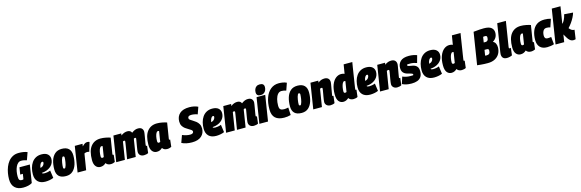

<svg xmlns="http://www.w3.org/2000/svg" viewBox="80 -2383 12063 3985"><g transform="rotate(-15 6111.5 -390.0)"><path d="M262 10Q148 10 83.5 -51.5Q19 -113 19 -233Q19 -296 30.5 -363Q42 -430 66.5 -492Q91 -554 130 -603Q169 -652 224.5 -681Q280 -710 354 -710Q403 -710 449 -703Q495 -696 537 -679L480 -519Q456 -526 427 -533Q398 -540 361 -540Q322 -540 293 -514.5Q264 -489 244.5 -447Q225 -405 215.5 -352Q206 -299 206 -245Q206 -188 222 -168.5Q238 -149 270 -149Q296 -149 308 -156L326 -268H269L293 -418H516L455 -36Q420 -13 369.5 -1.5Q319 10 262 10Z M914 -24Q873 -6 827 2Q781 10 738 10Q635 10 579 -45Q523 -100 523 -201Q523 -273 540 -337.5Q557 -402 591.5 -452Q626 -502 678.5 -530.5Q731 -559 801 -559Q888 -559 933 -519.5Q978 -480 978 -416Q978 -333 922 -274Q866 -215 773 -194Q740 -187 711 -185Q718 -170 732.5 -166.5Q747 -163 771 -163Q792 -163 823.5 -168Q855 -173 891 -187ZM779 -406Q756 -406 737 -376.5Q718 -347 710 -293Q720 -294 728 -297Q761 -307 779.5 -332.5Q798 -358 799 -382Q799 -406 779 -406Z M1183 9Q1079 9 1029 -40.5Q979 -90 979 -186Q979 -291 1005.5 -376Q1032 -461 1089 -511Q1146 -561 1237 -561Q1337 -561 1387 -511Q1437 -461 1437 -365Q1437 -260 1410 -175.5Q1383 -91 1327 -41Q1271 9 1183 9ZM1191 -150Q1202 -150 1212 -168Q1222 -186 1229.5 -213.5Q1237 -241 1242 -272Q1247 -303 1249.5 -330Q1252 -357 1252 -373Q1251 -390 1242.5 -395.5Q1234 -401 1224 -401Q1213 -401 1203 -383Q1193 -365 1185.5 -337.5Q1178 -310 1173 -279Q1168 -248 1165.5 -221Q1163 -194 1164 -178Q1164 -161 1172.5 -155.5Q1181 -150 1191 -150Z M1683 -550 1675 -497Q1710 -532 1734.5 -546Q1759 -560 1783 -560Q1796 -560 1808 -558Q1820 -556 1834 -550L1776 -354Q1764 -357 1751 -359Q1738 -361 1729 -361Q1715 -361 1701.5 -358Q1688 -355 1670 -346L1614 0H1430L1517 -550Z M2143 10Q2072 10 2040 -40Q2014 -15 1985 -2.5Q1956 10 1920 10Q1860 10 1822.5 -36.5Q1785 -83 1785 -171Q1785 -368 1861 -464Q1937 -560 2069 -560Q2126 -560 2183 -548.5Q2240 -537 2281 -523Q2266 -428 2256 -366.5Q2246 -305 2240 -268Q2234 -231 2231 -212.5Q2228 -194 2227 -187Q2226 -180 2226 -179Q2226 -164 2239 -164Q2241 -164 2244 -164Q2247 -164 2250 -165L2233 -12Q2218 -3 2192.5 3.5Q2167 10 2143 10ZM2038 -170 2074 -396Q2068 -398 2061.5 -399Q2055 -400 2049 -400Q2029 -400 2013 -372.5Q1997 -345 1987.5 -299.5Q1978 -254 1978 -200Q1978 -181 1986 -171.5Q1994 -162 2005 -162Q2013 -162 2022 -164.5Q2031 -167 2038 -170Z M2857 10Q2805 10 2775 -17.5Q2745 -45 2745 -93Q2745 -105 2749 -135Q2753 -165 2759.5 -202.5Q2766 -240 2772 -276.5Q2778 -313 2782.5 -338.5Q2787 -364 2787 -369Q2787 -387 2768 -387Q2754 -387 2740 -377Q2738 -365 2735 -351Q2721 -263 2707 -175Q2693 -87 2679 0H2494Q2503 -57 2513.5 -120Q2524 -183 2533 -238Q2542 -293 2547.5 -329Q2553 -365 2553 -368Q2553 -388 2534 -388Q2522 -388 2506 -379L2446 0H2260L2347 -550H2515L2509 -508Q2549 -538 2582.5 -549Q2616 -560 2647 -560Q2684 -560 2706.5 -545Q2729 -530 2738 -505Q2778 -536 2810.5 -548Q2843 -560 2876 -560Q2932 -560 2958.5 -531.5Q2985 -503 2985 -459Q2985 -450 2981 -422Q2977 -394 2970.5 -356.5Q2964 -319 2957.5 -282Q2951 -245 2946.5 -217Q2942 -189 2942 -181Q2942 -164 2955 -164Q2957 -164 2960.5 -164.5Q2964 -165 2967 -165L2949 -12Q2933 -2 2907 4Q2881 10 2857 10Z M3356 10Q3285 10 3253 -40Q3227 -15 3198 -2.5Q3169 10 3133 10Q3073 10 3035.5 -36.5Q2998 -83 2998 -171Q2998 -368 3074 -464Q3150 -560 3282 -560Q3339 -560 3396 -548.5Q3453 -537 3494 -523Q3479 -428 3469 -366.5Q3459 -305 3453 -268Q3447 -231 3444 -212.5Q3441 -194 3440 -187Q3439 -180 3439 -179Q3439 -164 3452 -164Q3454 -164 3457 -164Q3460 -164 3463 -165L3446 -12Q3431 -3 3405.5 3.5Q3380 10 3356 10ZM3251 -170 3287 -396Q3281 -398 3274.5 -399Q3268 -400 3262 -400Q3242 -400 3226 -372.5Q3210 -345 3200.5 -299.5Q3191 -254 3191 -200Q3191 -181 3199 -171.5Q3207 -162 3218 -162Q3226 -162 3235 -164.5Q3244 -167 3251 -170Z M4204 -671 4151 -521Q4121 -533 4086.5 -539.5Q4052 -546 4019 -546Q3979 -546 3961 -533Q3943 -520 3943 -494Q3942 -473 3964.5 -456.5Q3987 -440 4019.5 -421Q4052 -402 4085 -376Q4118 -350 4140.5 -311.5Q4163 -273 4163 -216Q4163 -116 4093.5 -53Q4024 10 3890 10Q3822 10 3766 -2.5Q3710 -15 3668 -37L3724 -192Q3773 -173 3813 -164Q3853 -155 3892 -155Q3931 -155 3948 -169Q3965 -183 3965 -203Q3965 -224 3942 -241Q3919 -258 3886 -276Q3853 -294 3819.5 -319Q3786 -344 3763.5 -381.5Q3741 -419 3741 -475Q3741 -584 3811 -647Q3881 -710 4018 -710Q4073 -710 4120 -699.5Q4167 -689 4204 -671Z M4583 -24Q4542 -6 4496 2Q4450 10 4407 10Q4304 10 4248 -45Q4192 -100 4192 -201Q4192 -273 4209 -337.5Q4226 -402 4260.5 -452Q4295 -502 4347.5 -530.5Q4400 -559 4470 -559Q4557 -559 4602 -519.5Q4647 -480 4647 -416Q4647 -333 4591 -274Q4535 -215 4442 -194Q4409 -187 4380 -185Q4387 -170 4401.5 -166.5Q4416 -163 4440 -163Q4461 -163 4492.5 -168Q4524 -173 4560 -187ZM4448 -406Q4425 -406 4406 -376.5Q4387 -347 4379 -293Q4389 -294 4397 -297Q4430 -307 4448.5 -332.5Q4467 -358 4468 -382Q4468 -406 4448 -406Z M5218 10Q5166 10 5136 -17.5Q5106 -45 5106 -93Q5106 -105 5110 -135Q5114 -165 5120.5 -202.5Q5127 -240 5133 -276.5Q5139 -313 5143.5 -338.5Q5148 -364 5148 -369Q5148 -387 5129 -387Q5115 -387 5101 -377Q5099 -365 5096 -351Q5082 -263 5068 -175Q5054 -87 5040 0H4855Q4864 -57 4874.5 -120Q4885 -183 4894 -238Q4903 -293 4908.5 -329Q4914 -365 4914 -368Q4914 -388 4895 -388Q4883 -388 4867 -379L4807 0H4621L4708 -550H4876L4870 -508Q4910 -538 4943.5 -549Q4977 -560 5008 -560Q5045 -560 5067.5 -545Q5090 -530 5099 -505Q5139 -536 5171.5 -548Q5204 -560 5237 -560Q5293 -560 5319.5 -531.5Q5346 -503 5346 -459Q5346 -450 5342 -422Q5338 -394 5331.5 -356.5Q5325 -319 5318.5 -282Q5312 -245 5307.5 -217Q5303 -189 5303 -181Q5303 -164 5316 -164Q5318 -164 5321.5 -164.5Q5325 -165 5328 -165L5310 -12Q5294 -2 5268 4Q5242 10 5218 10Z M5555 -790Q5645 -790 5645 -709Q5645 -672 5631 -640Q5617 -608 5589 -588.5Q5561 -569 5519 -569Q5429 -569 5429 -651Q5429 -687 5442 -719Q5455 -751 5482.5 -770.5Q5510 -790 5555 -790ZM5336 0 5423 -550H5609L5522 0Z M5871 10Q5746 10 5680.5 -49Q5615 -108 5615 -234Q5615 -378 5654 -485Q5693 -592 5766 -651Q5839 -710 5941 -710Q5984 -710 6027.5 -702.5Q6071 -695 6108 -677L6054 -522Q6032 -530 6006 -535Q5980 -540 5954 -540Q5906 -540 5874 -502Q5842 -464 5825.5 -401.5Q5809 -339 5809 -265Q5809 -200 5835.5 -180Q5862 -160 5912 -160Q5934 -160 5957 -163.5Q5980 -167 6003 -172L6011 -9Q5975 1 5941.5 5.5Q5908 10 5871 10Z M6247 9Q6143 9 6093 -40.5Q6043 -90 6043 -186Q6043 -291 6069.5 -376Q6096 -461 6153 -511Q6210 -561 6301 -561Q6401 -561 6451 -511Q6501 -461 6501 -365Q6501 -260 6474 -175.5Q6447 -91 6391 -41Q6335 9 6247 9ZM6255 -150Q6266 -150 6276 -168Q6286 -186 6293.5 -213.5Q6301 -241 6306 -272Q6311 -303 6313.5 -330Q6316 -357 6316 -373Q6315 -390 6306.5 -395.5Q6298 -401 6288 -401Q6277 -401 6267 -383Q6257 -365 6249.5 -337.5Q6242 -310 6237 -279Q6232 -248 6229.5 -221Q6227 -194 6228 -178Q6228 -161 6236.5 -155.5Q6245 -150 6255 -150Z M6581 -550H6749L6743 -508Q6779 -538 6814 -549Q6849 -560 6882 -560Q6934 -560 6963 -532.5Q6992 -505 6992 -454Q6992 -445 6987.5 -415.5Q6983 -386 6976 -347.5Q6969 -309 6962.5 -271Q6956 -233 6951.5 -206.5Q6947 -180 6947 -176Q6947 -164 6960 -164Q6963 -164 6966 -164.5Q6969 -165 6972 -165L6954 -12Q6938 -2 6913 4Q6888 10 6864 10Q6812 10 6782 -18.5Q6752 -47 6752 -87Q6752 -102 6756 -132.5Q6760 -163 6766.5 -200Q6773 -237 6779.5 -273Q6786 -309 6790 -335.5Q6794 -362 6794 -370Q6794 -388 6775 -388Q6758 -388 6741 -377L6680 0H6494Z M7359 10Q7289 10 7255 -40Q7234 -19 7205 -4.5Q7176 10 7140 10Q7078 10 7041 -38Q7004 -86 7004 -186Q7004 -306 7036.5 -389.5Q7069 -473 7122.5 -516.5Q7176 -560 7240 -560Q7283 -560 7313 -545L7345 -740H7531Q7531 -740 7526 -710.5Q7521 -681 7513 -631.5Q7505 -582 7496 -523Q7487 -464 7477.5 -404.5Q7468 -345 7460 -294.5Q7452 -244 7447.5 -211.5Q7443 -179 7443 -175Q7443 -164 7455 -164Q7457 -164 7460 -164Q7463 -164 7466 -165L7448 -12Q7433 -2 7407.5 4Q7382 10 7359 10ZM7221 -162Q7236 -162 7254 -170L7290 -396Q7284 -398 7278 -399Q7272 -400 7266 -400Q7245 -400 7228.5 -368.5Q7212 -337 7203 -290.5Q7194 -244 7194 -196Q7194 -181 7201.5 -171.5Q7209 -162 7221 -162Z M7891 -24Q7850 -6 7804 2Q7758 10 7715 10Q7612 10 7556 -45Q7500 -100 7500 -201Q7500 -273 7517 -337.5Q7534 -402 7568.5 -452Q7603 -502 7655.5 -530.5Q7708 -559 7778 -559Q7865 -559 7910 -519.5Q7955 -480 7955 -416Q7955 -333 7899 -274Q7843 -215 7750 -194Q7717 -187 7688 -185Q7695 -170 7709.5 -166.5Q7724 -163 7748 -163Q7769 -163 7800.5 -168Q7832 -173 7868 -187ZM7756 -406Q7733 -406 7714 -376.5Q7695 -347 7687 -293Q7697 -294 7705 -297Q7738 -307 7756.5 -332.5Q7775 -358 7776 -382Q7776 -406 7756 -406Z M8016 -550H8184L8178 -508Q8214 -538 8249 -549Q8284 -560 8317 -560Q8369 -560 8398 -532.5Q8427 -505 8427 -454Q8427 -445 8422.5 -415.5Q8418 -386 8411 -347.5Q8404 -309 8397.5 -271Q8391 -233 8386.5 -206.5Q8382 -180 8382 -176Q8382 -164 8395 -164Q8398 -164 8401 -164.5Q8404 -165 8407 -165L8389 -12Q8373 -2 8348 4Q8323 10 8299 10Q8247 10 8217 -18.5Q8187 -47 8187 -87Q8187 -102 8191 -132.5Q8195 -163 8201.5 -200Q8208 -237 8214.5 -273Q8221 -309 8225 -335.5Q8229 -362 8229 -370Q8229 -388 8210 -388Q8193 -388 8176 -377L8115 0H7929Z M8406 -32 8454 -181Q8483 -167 8527 -157Q8571 -147 8613 -147Q8651 -147 8669 -147.5Q8687 -148 8687 -158Q8687 -176 8670.5 -184.5Q8654 -193 8627.5 -199Q8601 -205 8571.5 -213.5Q8542 -222 8515.5 -238.5Q8489 -255 8472.5 -284.5Q8456 -314 8456 -363Q8456 -450 8513.5 -505Q8571 -560 8696 -560Q8747 -560 8793 -551Q8839 -542 8868 -529L8825 -373Q8792 -385 8755.5 -392Q8719 -399 8688 -399Q8648 -399 8630 -397.5Q8612 -396 8612 -385Q8612 -368 8628.5 -361.5Q8645 -355 8671.5 -351.5Q8698 -348 8727.5 -341.5Q8757 -335 8783 -320Q8809 -305 8826 -275.5Q8843 -246 8843 -195Q8843 -117 8813 -72.5Q8783 -28 8730.5 -9Q8678 10 8610 10Q8540 10 8492 -1.5Q8444 -13 8406 -32Z M9266 -24Q9225 -6 9179 2Q9133 10 9090 10Q8987 10 8931 -45Q8875 -100 8875 -201Q8875 -273 8892 -337.5Q8909 -402 8943.5 -452Q8978 -502 9030.5 -530.5Q9083 -559 9153 -559Q9240 -559 9285 -519.5Q9330 -480 9330 -416Q9330 -333 9274 -274Q9218 -215 9125 -194Q9092 -187 9063 -185Q9070 -170 9084.5 -166.5Q9099 -163 9123 -163Q9144 -163 9175.5 -168Q9207 -173 9243 -187ZM9131 -406Q9108 -406 9089 -376.5Q9070 -347 9062 -293Q9072 -294 9080 -297Q9113 -307 9131.5 -332.5Q9150 -358 9151 -382Q9151 -406 9131 -406Z M9685 10Q9615 10 9581 -40Q9560 -19 9531 -4.5Q9502 10 9466 10Q9404 10 9367 -38Q9330 -86 9330 -186Q9330 -306 9362.5 -389.5Q9395 -473 9448.5 -516.5Q9502 -560 9566 -560Q9609 -560 9639 -545L9671 -740H9857Q9857 -740 9852 -710.5Q9847 -681 9839 -631.5Q9831 -582 9822 -523Q9813 -464 9803.5 -404.5Q9794 -345 9786 -294.5Q9778 -244 9773.5 -211.5Q9769 -179 9769 -175Q9769 -164 9781 -164Q9783 -164 9786 -164Q9789 -164 9792 -165L9774 -12Q9759 -2 9733.5 4Q9708 10 9685 10ZM9547 -162Q9562 -162 9580 -170L9616 -396Q9610 -398 9604 -399Q9598 -400 9592 -400Q9571 -400 9554.5 -368.5Q9538 -337 9529 -290.5Q9520 -244 9520 -196Q9520 -181 9527.5 -171.5Q9535 -162 9547 -162Z M10016 -5 10125 -695Q10202 -704 10258.5 -707Q10315 -710 10347 -710Q10458 -710 10507 -670Q10556 -630 10556 -561Q10556 -449 10457 -389Q10494 -374 10512 -338Q10530 -302 10530 -256Q10530 -177 10496 -117Q10462 -57 10398 -23.5Q10334 10 10245 10Q10203 10 10168 8.5Q10133 7 10097 3.5Q10061 0 10016 -5ZM10271 -426H10317Q10337 -426 10354.5 -444.5Q10372 -463 10372 -507Q10372 -529 10362.5 -537.5Q10353 -546 10329 -546Q10317 -546 10310 -545Q10303 -544 10289 -542ZM10247 -274 10228 -155Q10238 -153 10248 -152.5Q10258 -152 10263 -152Q10300 -152 10319 -171.5Q10338 -191 10338 -236Q10338 -255 10329 -264.5Q10320 -274 10296 -274Z M10645 -740H10831L10746 -207Q10744 -194 10744 -187Q10744 -169 10760 -169Q10770 -169 10786 -173L10768 -17Q10746 -5 10715.5 2.5Q10685 10 10655 10Q10601 10 10573.5 -18Q10546 -46 10546 -98Q10546 -118 10551 -145Z M11173 10Q11102 10 11070 -40Q11044 -15 11015 -2.5Q10986 10 10950 10Q10890 10 10852.5 -36.5Q10815 -83 10815 -171Q10815 -368 10891 -464Q10967 -560 11099 -560Q11156 -560 11213 -548.5Q11270 -537 11311 -523Q11296 -428 11286 -366.5Q11276 -305 11270 -268Q11264 -231 11261 -212.5Q11258 -194 11257 -187Q11256 -180 11256 -179Q11256 -164 11269 -164Q11271 -164 11274 -164Q11277 -164 11280 -165L11263 -12Q11248 -3 11222.5 3.5Q11197 10 11173 10ZM11068 -170 11104 -396Q11098 -398 11091.5 -399Q11085 -400 11079 -400Q11059 -400 11043 -372.5Q11027 -345 11017.5 -299.5Q11008 -254 11008 -200Q11008 -181 11016 -171.5Q11024 -162 11035 -162Q11043 -162 11052 -164.5Q11061 -167 11068 -170Z M11520 10Q11418 10 11366.5 -45Q11315 -100 11315 -197Q11315 -306 11346 -387.5Q11377 -469 11441.5 -514.5Q11506 -560 11608 -560Q11646 -560 11682.5 -555Q11719 -550 11745 -541L11688 -371Q11667 -378 11646.5 -380.5Q11626 -383 11604 -383Q11572 -383 11551 -363Q11530 -343 11520 -310Q11510 -277 11510 -239Q11510 -207 11525 -187Q11540 -167 11574 -167Q11594 -167 11611.5 -168.5Q11629 -170 11653 -174L11669 -14Q11637 -2 11596 4Q11555 10 11520 10Z M11700 0 11817 -740H12004L11948 -388L11954 -380Q11981 -416 12001 -458Q12021 -500 12035 -560L12223 -546Q12210 -500 12184 -449Q12158 -398 12123 -348.5Q12088 -299 12048 -257Q12079 -220 12099.5 -209Q12120 -198 12140 -195Q12149 -194 12160 -194L12131 2Q12117 6 12105.5 8Q12094 10 12082 10Q12043 10 12011 -15.5Q11979 -41 11954 -86L11911 -159L11886 0Z"/></g></svg>

Font: Georama SemiCondensed Black
Style: Italic
Weight: 900
Width: 4
Italic angle: -9°
Designer: Jean-Baptiste Levee
Foundry: Production Type
Version: Version 1.000